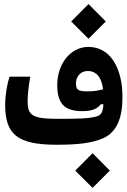

<svg xmlns="http://www.w3.org/2000/svg" viewBox="-20 -707 626 943"><path d="M258.3 3.9C360.4 3.9 429.2 -3.4 485.8 -27.8C554.7 -57.6 581.5 -129.4 581.5 -230C581.5 -373.5 521.5 -476.6 414.1 -476.6C326.7 -476.6 261.2 -393.6 261.2 -290C261.2 -201.7 293 -161.1 384.3 -161.1C434.1 -161.1 460 -174.3 474.6 -194.8L487.8 -195.3C485.8 -158.7 479 -142.1 453.1 -134.8C414.6 -123.5 343.8 -123.5 273.9 -123.5C268.6 -123.5 263.7 -123.5 258.3 -123.5C135.3 -123.5 115.7 -143.1 115.7 -210.4C115.7 -242.7 120.1 -277.8 128.4 -330.6H26.9C16.6 -301.3 5.4 -242.7 5.4 -192.4C5.4 -46.4 65.9 3.9 258.3 3.9ZM434.6 215.8 519.5 130.9 434.6 45.4 349.6 130.9ZM414.6 -516.6 499.5 -601.6 414.6 -687 329.6 -601.6ZM486.3 -268.6C462.9 -261.7 440.9 -258.3 409.2 -258.3C365.7 -258.3 353 -265.1 353 -296.9C353 -328.1 373 -358.4 411.6 -358.4C447.3 -358.4 478.5 -333.5 486.3 -268.6Z"/></svg>

Font: Cascadia Mono SemiBold
Style: Regular
Weight: 600
Monospace: yes
Designer: Aaron Bell
Foundry: Saja Typeworks
Version: Version 2404.023